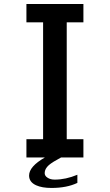

<svg xmlns="http://www.w3.org/2000/svg" viewBox="-20 -805 540 944"><path d="M232.9 119.1Q186.5 119.1 157.7 106Q123 90.3 123 58.1Q123 13.7 200.7 -30.8H109.9V-120.6H191.9V-695.3H109.9V-785.2H390.1V-695.3H308.1V-120.6H390.1V-30.8H280.3Q237.8 -8.3 220.2 6.8Q199.7 24.9 199.7 45.9Q199.7 60.1 213.9 68.8Q227.5 78.1 249 78.1Q303.2 78.1 360.4 54.2V94.2Q308.6 119.1 232.9 119.1Z"/></svg>

Font: BIZ UDGothic
Style: Bold
Weight: 700
Monospace: yes
Designer: TypeBank Co., Ltd.
Foundry: Morisawa Inc.
Version: Version 1.05